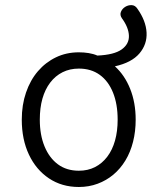

<svg xmlns="http://www.w3.org/2000/svg" viewBox="-20 -728 629 767"><path d="M295 19Q227 19 175.5 -15.5Q124 -50 95.5 -110.5Q67 -171 67 -250Q67 -309 84 -358.5Q101 -408 131.5 -443.5Q162 -479 203.5 -499Q245 -519 295 -519Q315 -519 334 -516Q353 -513 369 -506Q436 -509 466 -530.5Q496 -552 495 -585Q494 -618 467 -655Q458 -668 463 -680.5Q468 -693 480 -700.5Q492 -708 506 -707.5Q520 -707 529 -693Q563 -645 565.5 -598Q568 -551 537 -514.5Q506 -478 439 -463Q478 -428 500 -373Q522 -318 522 -250Q522 -203 511.5 -161.5Q501 -120 481 -87Q461 -54 433 -30.5Q405 -7 370 6Q335 19 295 19ZM295 -46Q331 -46 359.5 -60.5Q388 -75 408.5 -102Q429 -129 439.5 -166.5Q450 -204 450 -250Q450 -312 431.5 -358Q413 -404 378.5 -429Q344 -454 295 -454Q259 -454 230 -439.5Q201 -425 180.5 -398Q160 -371 149.5 -334Q139 -297 139 -250Q139 -189 158 -143Q177 -97 211.5 -71.5Q246 -46 295 -46Z"/></svg>

Font: Playwrite BE WAL Light
Style: Regular
Weight: 300
Version: Version 1.002